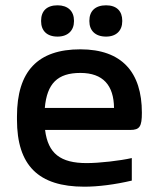

<svg xmlns="http://www.w3.org/2000/svg" viewBox="-20 -695 593 724"><path d="M515 -270C515 -422 440 -509 283 -509C123 -509 44 -427 44 -256V-244C44 -71 125 9 298 9C350 9 413 1 477 -14V-99C433 -89 355 -80 307 -80C208 -80 161 -116 150 -205H471C507 -205 515 -218 515 -270ZM135 -615C135 -580 156 -557 197 -557C236 -557 259 -580 259 -615V-617C259 -653 236 -675 197 -675C156 -675 135 -653 135 -617ZM149 -288C157 -380 197 -420 283 -420C369 -420 409 -373 410 -288ZM317 -615C317 -580 339 -557 380 -557C419 -557 441 -580 441 -615V-617C441 -653 420 -675 380 -675C339 -675 317 -653 317 -617Z"/></svg>

Font: LT Wave Alt Medium
Style: Regular
Weight: 500
Designer: Daniel Lyons
Version: Version 2.5 (Glyphs App)